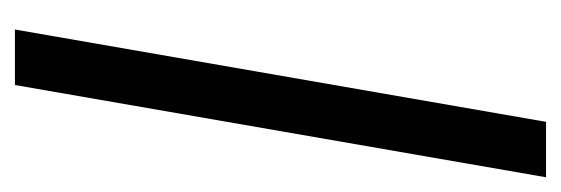

<svg xmlns="http://www.w3.org/2000/svg" viewBox="-267 -484 751 257"><g transform="rotate(90 108.5 -355.5)"><path d="M217.3 -710.9 93.8 0H19.5L143.1 -710.9Z"/></g></svg>

Font: Roboto Condensed Medium
Style: Italic
Weight: 500
Italic angle: -12°
Designer: Christian Robertson
Foundry: Google
Version: Version 3.0; 2020